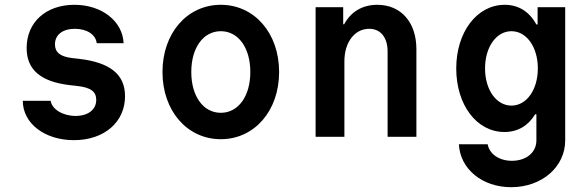

<svg xmlns="http://www.w3.org/2000/svg" viewBox="-20 -570 2440 800"><path d="M75 -150C75 -56 166 14 288 14C414 14 501 -61 501 -169C501 -260 439 -310 308 -325L281 -328C231 -334 209 -352 209 -385C209 -425 241 -450 292 -450C342 -450 379 -426 383 -390H495C491 -482 404 -550 290 -550C171 -550 91 -477 91 -370C91 -279 150 -229 273 -215L300 -212C357 -206 381 -189 381 -154C381 -113 347 -87 295 -87C242 -87 197 -114 191 -150Z M900 10C1040 10 1143 -108 1143 -270C1143 -432 1040 -550 900 -550C760 -550 657 -432 657 -270C657 -108 760 10 900 10ZM900 -100C827 -100 777 -169 777 -270C777 -371 827 -440 900 -440C973 -440 1023 -371 1023 -270C1023 -169 973 -100 900 -100Z M1295 0H1415V-315C1415 -394 1458 -450 1518 -450C1566 -450 1595 -414 1595 -355V0H1715V-365C1715 -477 1651 -550 1552 -550C1490 -550 1442 -521 1414 -469H1410V-540H1295Z M2215 -94V15C2215 65 2173 100 2113 100C2060 100 2019 72 2012 31H1892C1897 134 1989 210 2110 210C2237 210 2335 126 2335 15V-540H2220V-468H2215C2186 -521 2141 -550 2083 -550C1967 -550 1881 -436 1881 -285C1881 -133 1966 -20 2082 -20C2137 -20 2181 -46 2210 -94ZM2111 -130C2048 -130 2001 -196 2001 -285C2001 -374 2048 -440 2111 -440C2174 -440 2221 -374 2221 -285C2221 -196 2174 -130 2111 -130Z"/></svg>

Font: CommitMono
Style: 700Regular
Weight: 700
Monospace: yes
Designer: Eigil Nikolajsen
Foundry: Eigil Nikolajsen
Version: Version 1.143